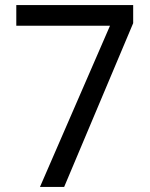

<svg xmlns="http://www.w3.org/2000/svg" viewBox="-20 -734 591 754"><path d="M412 -633H44V-714H503V-643L232 0H137Z"/></svg>

Font: sinhala15
Style: Book
Weight: 400
Designer: Jelle Bosma - Monotype Design Team
Foundry: Monotype Imaging Inc.
Version: Version 2.003